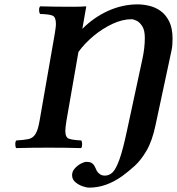

<svg xmlns="http://www.w3.org/2000/svg" viewBox="-20 -676 810 879"><path d="M284 -122Q282 -108 280.5 -97Q279 -86 279 -77Q279 -47 295.5 -41Q312 -35 352 -33Q356 -27 356 -16Q356 -11 355 -5.5Q354 0 351 2Q314 1 279.5 0.5Q245 0 201 0Q158 0 124.5 0.5Q91 1 54 2Q50 -4 50 -16Q50 -29 55 -33Q91 -35 111 -39.5Q131 -44 142.5 -62.5Q154 -81 161 -122L231 -523Q233 -537 234.5 -547.5Q236 -558 236 -567Q236 -598 220.5 -604.5Q205 -611 164 -612Q159 -617 159 -631Q159 -642 164 -647Q202 -646 236 -645.5Q270 -645 314 -645Q332 -645 346 -645.5Q360 -646 375 -647L357 -544Q410 -597 475.5 -626.5Q541 -656 611 -656Q635 -656 663 -649.5Q691 -643 715 -626Q739 -609 754.5 -578Q770 -547 770 -499Q770 -486 769 -471Q768 -456 764 -439L692 -103Q677 -31 651 13.5Q625 58 596 84Q567 110 541 129Q505 155 467 169Q429 183 388 183Q376 183 357.5 176.5Q339 170 324.5 157.5Q310 145 310 126Q310 109 322.5 95Q335 81 350.5 73Q366 65 375 65Q394 65 402.5 72Q411 79 415 88.5Q419 98 423 106Q428 115 437.5 121.5Q447 128 460 128Q480 128 495.5 113Q511 98 527 53.5Q543 9 562 -81L632 -406Q643 -456 643 -503Q643 -537 631.5 -555.5Q620 -574 605.5 -581Q591 -588 582 -588Q541 -588 495.5 -567Q450 -546 408.5 -511.5Q367 -477 339 -438Z"/></svg>

Font: Libertinus Serif SemiBold
Style: Italic
Weight: 600
Italic angle: -11.5°
Designer: Philipp H. Poll, Khaled Hosny
Foundry: Caleb Maclennan
Version: Version 7.051;RELEASE